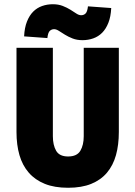

<svg xmlns="http://www.w3.org/2000/svg" viewBox="-20 -876 640 908"><path d="M302 12Q238 12 192 -6.5Q146 -25 116 -59.5Q86 -94 72 -142.5Q58 -191 58 -252V-650H230V-232Q230 -190 245.5 -163Q261 -136 302 -136Q344 -136 360 -163Q376 -190 376 -232V-650H542V-252Q542 -191 528.5 -142.5Q515 -94 486 -59.5Q457 -25 411.5 -6.5Q366 12 302 12ZM370 -686Q344 -686 323.5 -694Q303 -702 287 -712Q271 -722 258.5 -730Q246 -738 236 -738Q224 -738 215.5 -730Q207 -722 204 -696L94 -704Q96 -745 107.5 -774Q119 -803 137 -821Q155 -839 179 -847.5Q203 -856 230 -856Q256 -856 276.5 -848Q297 -840 313 -830Q329 -820 341 -812Q353 -804 364 -804Q376 -804 384.5 -812Q393 -820 396 -846L506 -838Q504 -797 492.5 -768Q481 -739 463 -721Q445 -703 421 -694.5Q397 -686 370 -686Z"/></svg>

Font: Source Code Pro Black
Style: Regular
Weight: 900
Monospace: yes
Designer: Paul D. Hunt, Teo Tuominen
Foundry: Adobe Systems Incorporated
Version: Version 2.030;PS 1.000;hotconv 16.6.51;makeotf.lib2.5.65220